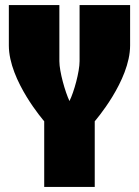

<svg xmlns="http://www.w3.org/2000/svg" viewBox="-20 -740 550 760"><path d="M15 -720V-560C15 -420 155 -260 155 -260V0H355V-260C355 -260 495 -420 495 -560V-720H295V-498C295 -456 273 -376 255 -340C238 -376 215 -456 215 -498V-720Z"/></svg>

Font: MikodacsPCS
Style: Regular
Weight: 900
Designer: gluk (gluksza@wp.pl)
Foundry: gluk (gluksza@wp.pl)
Version: Version 0.27